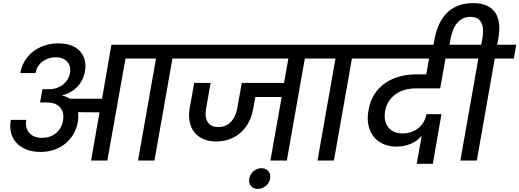

<svg xmlns="http://www.w3.org/2000/svg" viewBox="-20 -1026 3319 1227"><path d="M292 -456Q321 -456 344.5 -464.5Q368 -473 385 -487Q402 -501 412.5 -519Q423 -537 427 -556Q435 -605 408.5 -632.5Q382 -660 337 -660Q289 -660 252 -633Q215 -606 207 -559H110Q117 -602 139 -637.5Q161 -673 193 -697.5Q225 -722 266 -735.5Q307 -749 353 -749Q398 -749 432.5 -736.5Q467 -724 489.5 -700.5Q512 -677 521 -644Q530 -611 523 -570Q513 -514 476 -473.5Q439 -433 379 -417L378 -415Q405 -409 427 -395H632L692 -740H1219L1203 -652H1082L967 0H862L977 -652H782L666 0H562L616 -308L478 -309Q481 -294 480.5 -279Q480 -264 478 -248Q470 -204 449 -168.5Q428 -133 396.5 -107.5Q365 -82 325 -68.5Q285 -55 239 -55Q189 -55 150 -70Q111 -85 86 -112Q61 -139 51 -176.5Q41 -214 49 -260H148Q139 -210 166.5 -177.5Q194 -145 248 -145Q302 -145 338.5 -176Q375 -207 383 -258Q385 -271 385 -284Q385 -297 381 -309H380V-312Q372 -337 347.5 -354Q323 -371 277 -371H236L251 -456H292Z M1171 -740H2065L2049 -652H1928L1813 0H1708L1780 -406H1612L1598 -330Q1590 -284 1570 -246Q1550 -208 1519.5 -180Q1489 -152 1449 -137Q1409 -122 1361 -122Q1315 -122 1279.5 -137.5Q1244 -153 1222 -181Q1200 -209 1192 -247.5Q1184 -286 1192 -333L1221 -496H1326L1297 -332Q1287 -278 1307.5 -246Q1328 -214 1375 -214Q1423 -214 1454.5 -246Q1486 -278 1496 -332L1525 -496H1795L1823 -652H1156Z M1628 181Q1600 181 1584 162.5Q1568 144 1573 116Q1578 87 1600 68Q1622 49 1651 49Q1679 49 1695 68Q1711 87 1706 116Q1701 144 1678.5 162.5Q1656 181 1628 181Z M2124 -652H2002L2017 -740H2366L2350 -652H2229L2114 0H2009Z M2320 -740H2977L2961 -652H2827L2793 -461H2636Q2600 -461 2567.5 -452Q2535 -443 2509 -424.5Q2483 -406 2465 -378.5Q2447 -351 2441 -315Q2430 -251 2461.5 -212Q2493 -173 2556 -173Q2579 -173 2603 -180.5Q2627 -188 2648 -203Q2669 -218 2684 -241Q2699 -264 2705 -296H2801L2746 21H2643L2675 -158Q2648 -126 2606 -107.5Q2564 -89 2513 -89Q2468 -89 2431 -105Q2394 -121 2369.5 -151Q2345 -181 2335 -224Q2325 -267 2335 -322Q2345 -381 2373.5 -424.5Q2402 -468 2443 -496Q2484 -524 2535 -537.5Q2586 -551 2642 -551H2704L2722 -652H2304Z M2757 -776Q2766 -825 2784.5 -867Q2803 -909 2832.5 -940Q2862 -971 2904 -988.5Q2946 -1006 3002 -1006Q3059 -1006 3095 -988Q3131 -970 3149 -939Q3167 -908 3170 -866Q3173 -824 3164 -776L3157 -740H3279L3264 -652H3142L3027 0H2922L3037 -652H2915L2930 -740H3055L3063 -781Q3067 -805 3067 -829.5Q3067 -854 3059.5 -873.5Q3052 -893 3035 -905.5Q3018 -918 2987 -918Q2955 -918 2933.5 -905.5Q2912 -893 2897 -873.5Q2882 -854 2873.5 -829.5Q2865 -805 2860 -781L2848 -716H2746Z"/></svg>

Font: SVN-Poppins Medium
Style: Italic
Weight: 500
Italic angle: -10°
Designer: Ninad Kale (Devanagari), Jonny Pinhorn (Latin)
Foundry: Indian Type Foundry
Version: Version 3.002 2017; ttfautohint (v1.8.3)